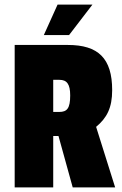

<svg xmlns="http://www.w3.org/2000/svg" viewBox="-20 -817 534 837"><path d="M469 -424C469 -563 408 -621 276 -621H44V0H212V-224H235L297 0H482L399 -264C446 -303 469 -347 469 -424ZM286 -401C286 -344 272 -329 238 -329H212V-469H239C271 -469 286 -451 286 -401ZM383 -797H231L171 -664H281Z"/></svg>

Font: Passion One
Style: Regular
Weight: 400
Designer: Alejandro Lo Celso
Foundry: Fontstage
Version: Version 1.001